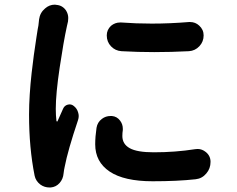

<svg xmlns="http://www.w3.org/2000/svg" viewBox="-20 -789 1040 842"><path d="M512.7 -564.5Q485.4 -566.4 466.8 -585.9Q448.2 -605.5 448.2 -633.8Q448.2 -658.2 466.8 -675.8Q484.4 -690.4 506.8 -690.4Q508.8 -690.4 511.7 -690.4Q576.2 -685.5 645.5 -685.5Q724.6 -685.5 808.6 -692.4Q811.5 -692.4 813.5 -692.4Q836.9 -692.4 853.5 -676.8Q873 -659.2 873 -633.8Q873 -606.4 854.5 -586.4Q835.9 -566.4 808.6 -564.5Q731.4 -560.5 656.2 -560.5Q584 -560.5 512.7 -564.5ZM403.3 -228.5Q407.2 -252.9 426.8 -267.6Q443.4 -280.3 464.8 -280.3Q467.8 -280.3 470.7 -280.3Q493.2 -278.3 506.8 -259.8Q518.6 -244.1 518.6 -224.6Q518.6 -221.7 518.6 -218.8Q516.6 -206.1 516.6 -192.4Q516.6 -157.2 548.8 -139.2Q581.1 -121.1 654.3 -121.1Q749 -121.1 835.9 -134.8Q841.8 -135.7 846.7 -135.7Q866.2 -135.7 882.8 -122.1Q903.3 -105.5 903.3 -79.1Q903.3 -49.8 884.8 -28.3Q866.2 -5.9 837.9 -2.9Q757.8 5.9 649.4 5.9Q524.4 5.9 460.9 -36.6Q397.5 -79.1 397.5 -156.2Q397.5 -189.5 403.3 -228.5ZM151.4 -704.1Q155.3 -733.4 177.7 -752Q196.3 -768.6 220.7 -768.6Q224.6 -768.6 227.5 -767.6Q253.9 -765.6 269.5 -743.2Q279.3 -727.5 279.3 -710Q279.3 -703.1 278.3 -695.3Q275.4 -683.6 273.4 -673.8Q258.8 -607.4 241.7 -492.7Q224.6 -377.9 224.6 -311.5Q224.6 -283.2 227.5 -258.8Q227.5 -256.8 230 -256.3Q232.4 -255.9 232.4 -257.8Q236.3 -266.6 256.8 -312.5Q262.7 -326.2 277.3 -330.1Q292 -334 303.7 -324.2Q317.4 -313.5 322.3 -296.9Q325.2 -288.1 325.2 -280.3Q325.2 -271.5 322.3 -262.7Q277.3 -128.9 263.7 -57.6Q260.7 -44.9 258.8 -28.3Q256.8 -3.9 241.2 13.7Q225.6 31.2 202.1 33.2Q200.2 33.2 197.3 33.2Q174.8 33.2 157.2 20.5Q136.7 4.9 131.8 -18.6Q107.4 -140.6 107.4 -286.1Q107.4 -328.1 110.4 -374.5Q113.3 -420.9 118.7 -468.8Q124 -516.6 128.4 -547.4Q132.8 -578.1 139.6 -624Q146.5 -669.9 148.4 -676.8Q150.4 -692.4 151.4 -704.1Z"/></svg>

Font: Gen Jyuu GothicX Bold
Style: Bold
Weight: 700
Designer: Ryoko NISHIZUKA (kana &amp; ideographs); Paul D. Hunt (Latin, Greek &amp; Cyrillic); Wenlong ZHANG (bopomofo); Sandoll C
Version: Version 1.058.20140828